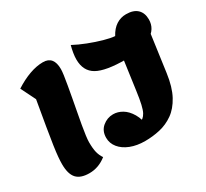

<svg xmlns="http://www.w3.org/2000/svg" viewBox="-150 -957 1293 1207"><g transform="rotate(-30 496.5 -353.5)"><path d="M182 25Q118 25 89 -7Q60 -39 60 -110Q60 -132 62.5 -162Q65 -192 72 -240Q79 -288 91.5 -362.5Q104 -437 123 -546L70 -653Q126 -689 178 -707.5Q230 -726 276 -726Q353 -726 353 -632Q353 -617 349 -588Q345 -559 338 -519.5Q331 -480 323 -436Q315 -392 306.5 -347.5Q298 -303 291 -263Q284 -223 280 -192.5Q276 -162 276 -145Q276 -99 283 -71Q290 -43 306 -20Q249 25 182 25ZM586 25Q527 25 481 7Q435 -11 409 -43Q383 -75 383 -115Q383 -165 417 -193.5Q451 -222 494 -222Q528 -222 560 -203Q592 -184 616 -143.5Q640 -103 648 -37L613 -88Q629 -97 640.5 -106Q652 -115 661.5 -132.5Q671 -150 679 -184.5Q687 -219 695 -278L732 -545L965 -632L916 -278Q903 -183 870.5 -123Q838 -63 792.5 -31Q747 1 694 13Q641 25 586 25ZM739 -480Q591 -480 529 -515.5Q467 -551 467 -635Q467 -656 471 -681Q475 -706 482 -732Q523 -710 574.5 -690Q626 -670 674 -656.5Q722 -643 752 -641Q775 -684 807.5 -705Q840 -726 879 -726Q933 -726 960.5 -699.5Q988 -673 988 -626Q988 -557 922 -518.5Q856 -480 739 -480Z"/></g></svg>

Font: Lemonada
Style: Regular
Weight: 400
Designer: Mohamed Gaber (Arabic), Eduardo Tunni (Latin)
Foundry: Kief Type Foundry
Version: Version 4.005